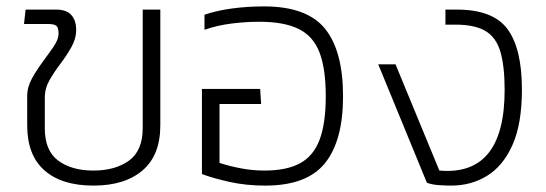

<svg xmlns="http://www.w3.org/2000/svg" viewBox="-20 -570 1706 600"><path d="M272 10Q173 10 119 -37.5Q65 -85 65 -178V-270Q65 -298 80 -325Q95 -352 114 -377.5Q133 -403 148 -425Q163 -447 163 -465Q163 -483 156.5 -489Q150 -495 130 -495H55L60 -540H156Q188 -540 203 -523Q218 -506 218 -477Q218 -449 203 -422.5Q188 -396 169 -371Q150 -346 135 -320Q120 -294 120 -265V-169Q120 -99 162 -68Q204 -37 272 -37Q340 -37 383 -68Q426 -99 426 -170V-540H481V-178Q481 -85 425.5 -37.5Q370 10 272 10Z M809 10Q749 10 697.5 -1.5Q646 -13 611 -26V-292H793L796 -245H666V-61Q696 -51 732.5 -44Q769 -37 806 -37Q876 -37 918 -60Q960 -83 979 -134Q998 -185 998 -269Q998 -355 978.5 -406Q959 -457 913.5 -479.5Q868 -502 790 -502Q748 -502 704 -496.5Q660 -491 619 -477V-524Q657 -537 705 -543.5Q753 -550 805 -550Q939 -550 995.5 -480.5Q1052 -411 1052 -269Q1052 -130 995.5 -60Q939 10 809 10Z M1390 10Q1374 10 1351.5 8.5Q1329 7 1314 1L1162 -369H1216L1353 -37Q1557 -19 1557 -289Q1557 -364 1543.5 -409Q1530 -454 1496.5 -473.5Q1463 -493 1404 -493H1372V-540H1408Q1521 -540 1566 -479Q1611 -418 1611 -290Q1611 -183 1581.5 -117Q1552 -51 1502 -20.5Q1452 10 1390 10Z"/></svg>

Font: Kanit ExtraLight
Style: Regular
Weight: 275
Designer: Katatrad Team
Foundry: CadsonDemak
Version: Version 2.000; ttfautohint (v1.8.3)